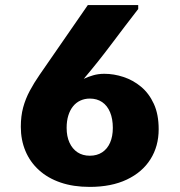

<svg xmlns="http://www.w3.org/2000/svg" viewBox="-20 -731 715 761"><path d="M335.4 9.8Q270.5 9.8 220 -7.6Q169.4 -24.9 134.3 -56.9Q99.1 -88.9 80.8 -132.6Q62.5 -176.3 62.5 -228.5Q62.5 -271 71.8 -305.2Q81.1 -339.4 97.9 -370.8Q114.7 -402.3 136.7 -434.1L328.1 -710.9H527.8V-695.3Q474.1 -626 421.4 -555.7Q368.7 -485.4 312 -418.5Q329.1 -426.8 349.6 -432.6Q370.1 -438.5 393.6 -438.5Q431.2 -438.5 469.2 -426Q507.3 -413.6 539.1 -387.2Q570.8 -360.8 589.8 -319.3Q608.9 -277.8 608.9 -218.8Q608.9 -151.4 576.4 -99.9Q543.9 -48.3 482.7 -19.3Q421.4 9.8 335.4 9.8ZM335.9 -113.8Q364.3 -113.8 384.8 -127.2Q405.3 -140.6 416.3 -165.5Q427.2 -190.4 427.2 -224.1Q427.2 -259.8 416.3 -286.1Q405.3 -312.5 384.8 -326.4Q364.3 -340.3 335.9 -340.3Q315.9 -340.3 298.8 -332.5Q281.7 -324.7 269.5 -309.6Q257.3 -294.4 250.7 -272.9Q244.1 -251.5 244.1 -224.1Q244.1 -190.4 255.4 -165.8Q266.6 -141.1 287.1 -127.4Q307.6 -113.8 335.9 -113.8Z"/></svg>

Font: Comme ExtraBold
Style: Regular
Weight: 800
Version: Version 1.000;gftools[0.9.27]